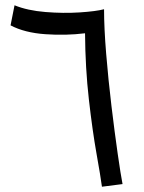

<svg xmlns="http://www.w3.org/2000/svg" viewBox="-20 -702 544 727"><path d="M35 -682 20 -606Q73 -578 151.5 -572.5Q230 -567 302 -576Q303 -444 316.5 -325.5Q330 -207 345.5 -120Q361 -33 366 5L444 -5Q437 -41 425.5 -121Q414 -201 402 -301Q390 -401 382 -498.5Q374 -596 374 -667Q343 -659 281.5 -655Q220 -651 152 -656.5Q84 -662 35 -682Z"/></svg>

Font: Noto Sans Arabic UI
Style: Regular
Weight: 400
Designer: Nadine Chahine - Monotype Design Team
Foundry: Monotype Imaging Inc.
Version: Version 1.900